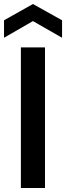

<svg xmlns="http://www.w3.org/2000/svg" viewBox="-35 -936 329 956"><path d="M69 0V-700H189V0ZM-15 -748V-835L129 -916L274 -835V-748L129 -831Z"/></svg>

Font: DM Sans 24pt SemiBold
Style: Regular
Weight: 600
Designer: Colophon Foundry, Jonny Pinhorn
Foundry: Colophon Foundry
Version: Version 4.004;gftools[0.9.30]